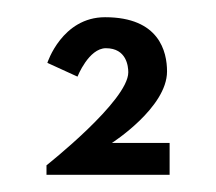

<svg xmlns="http://www.w3.org/2000/svg" viewBox="-20 -492 251 223"><path d="M103 -436C127 -436 129 -415 129 -408C129 -375 34 -300 34 -300V-289H177V-326H110C110 -326 174 -367 174 -409C174 -432 165 -472 102 -472C52 -472 35 -419 35 -419L70 -403C70 -403 83 -436 103 -436Z"/></svg>

Font: Hussar Tani
Style: Bold
Weight: 700
Foundry: Cannot Into Space Fonts
Version: Version 0.92